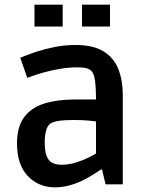

<svg xmlns="http://www.w3.org/2000/svg" viewBox="-20 -791 633 824"><path d="M216 13Q145 13 99 -36Q53 -85 53 -175Q53 -247 83.5 -288Q114 -329 169.5 -346.5Q225 -364 300 -364H392Q392 -411 388.5 -439.5Q385 -468 376 -482Q368 -493 353.5 -497.5Q339 -502 312 -502Q275 -502 237 -495.5Q199 -489 167.5 -480Q136 -471 116.5 -464Q97 -457 97 -457L67 -543Q67 -543 86.5 -551Q106 -559 139.5 -570Q173 -581 215.5 -589.5Q258 -598 304 -598Q379 -598 423.5 -571Q468 -544 487.5 -495.5Q507 -447 507 -382V0H433L418 -63H412Q406 -59 388 -47Q370 -35 343.5 -21Q317 -7 284 3Q251 13 216 13ZM244 -84Q276 -84 307.5 -94Q339 -104 361.5 -115.5Q384 -127 392 -132V-270Q385 -271 360 -273.5Q335 -276 294 -276Q214 -276 194 -259Q172 -240 172 -178Q172 -128 188.5 -106Q205 -84 244 -84ZM128 -677V-771H249V-677ZM332 -677V-771H452V-677Z"/></svg>

Font: Ruda
Style: Bold
Weight: 700
Designer: Mariela Monsalve and Angelina Sanchez
Foundry: Mariela Monsalve and Angelina Sanchez
Version: Version 2.000